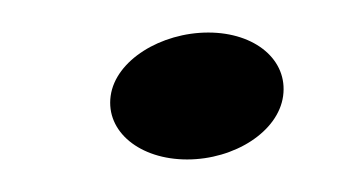

<svg xmlns="http://www.w3.org/2000/svg" viewBox="-20 -87 221 118"><path d="M48 -28C45 -6 66 11 95 11C124 11 151 -6 154 -28C157 -50 137 -67 108 -67C79 -67 51 -50 48 -28Z"/></svg>

Font: Charger Sport
Style: DfExtObl
Weight: 400
Designer: Jasper
Foundry: Cannot Into Space Fonts
Version: Version 1.1